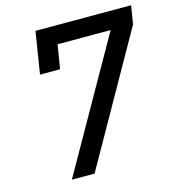

<svg xmlns="http://www.w3.org/2000/svg" viewBox="-108 -823 839 915"><g transform="rotate(-15 311.0 -365.0)"><path d="M134 0H246L607 -639L622 -730H150L117 -523H216L235 -641H497Z"/></g></svg>

Font: JetBrains Mono Medium
Style: Italic
Weight: 436
Italic angle: -9°
Monospace: yes
Designer: Philipp Nurullin, Konstantin Bulenkov
Foundry: JetBrains
Version: Version 2.305